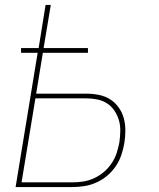

<svg xmlns="http://www.w3.org/2000/svg" viewBox="-20 -755 640 775"><path d="M43 0 132 -542H65V-561H136L164 -735H185L156 -561H335V-542H153L126 -377H328Q354 -377 379 -372Q404 -367 424 -354.5Q444 -342 458.5 -322Q473 -302 479.5 -278.5Q486 -255 486 -229Q486 -203 482 -178Q478 -154 470 -130Q462 -106 447.5 -84.5Q433 -63 413 -46Q393 -29 369.5 -18.5Q346 -8 321.5 -4Q297 0 273 0ZM67 -19H273Q295 -19 317 -22.5Q339 -26 360.5 -36Q382 -46 400 -61.5Q418 -77 431 -96.5Q444 -116 451 -137.5Q458 -159 462 -181Q465 -203 465.5 -226Q466 -249 460 -269.5Q454 -290 442 -308Q430 -326 412.5 -337.5Q395 -349 373 -353.5Q351 -358 328 -358H123Z"/></svg>

Font: Iosevka Curly Thin Extended
Style: Italic
Weight: 100
Width: 7
Italic angle: -9°
Monospace: yes
Designer: Belleve Invis
Foundry: Belleve Invis
Version: Version 11.1.0; ttfautohint (v1.8.3)